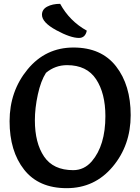

<svg xmlns="http://www.w3.org/2000/svg" viewBox="-20 -970 732 1002"><path d="M530 -364Q530 -483 481.5 -556.5Q433 -630 330 -630Q268 -630 220 -590Q193 -548 177.5 -477Q162 -406 162 -342Q162 -224 210 -153Q258 -82 362 -82Q419 -82 459 -128Q530 -211 530 -364ZM328 12Q182 12 106 -84.5Q30 -181 30 -337.5Q30 -494 124 -608Q218 -722 363.5 -722Q509 -722 585.5 -624Q662 -526 662 -369Q662 -212 568 -100Q474 12 328 12ZM433 -810Q425 -772 392 -772Q348 -772 273.5 -812.5Q199 -853 199 -893Q199 -921 226.5 -935.5Q254 -950 294 -950Q343 -860 433 -810Z"/></svg>

Font: Salsa
Style: Regular
Weight: 400
Designer: John Vargas Beltrn
Foundry: John Vargas Beltran
Version: Version 1.002